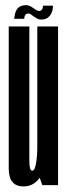

<svg xmlns="http://www.w3.org/2000/svg" viewBox="-20 -700 256 726"><path d="M140 0H199.5V-600H121V-53.5ZM91 -600H13V-224Q13 -129.5 13 -62.2Q13 5 69.5 5Q110.5 5 135.2 -35.2Q160 -75.5 160 -134L121 -145Q121 -109.5 116.2 -82Q111.5 -54.5 102 -54.5Q91 -54.5 91 -90Q91 -125.5 91 -222ZM135 -626Q146.5 -626 153.8 -629.2Q161 -632.5 166 -637.8Q171 -643 174.2 -649.8Q177.5 -656.5 179 -664.2Q180.5 -672 180 -678.5H142.5Q142.5 -674.5 141.2 -669.5Q140 -664.5 136.2 -661.5Q132.5 -658.5 127.5 -658.5Q123 -658.5 117.5 -661.8Q112 -665 106 -669.5Q100 -674 93.2 -677.2Q86.5 -680.5 78.5 -680.5Q68.5 -680.5 60.8 -677.8Q53 -675 48 -669.8Q43 -664.5 40 -657.5Q37 -650.5 35.8 -643.2Q34.5 -636 33.5 -629H71.5Q72 -633.5 73.2 -638.5Q74.5 -643.5 78 -646.2Q81.5 -649 87.5 -649Q92 -649 97 -645.5Q102 -642 108 -637.5Q114 -633 120.5 -629.5Q127 -626 135 -626Z"/></svg>

Font: Anybody UltraCondensed
Style: Regular
Weight: 400
Width: 1
Version: Version 1.113;gftools[0.9.25]